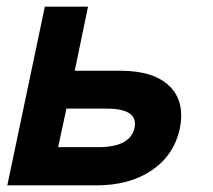

<svg xmlns="http://www.w3.org/2000/svg" viewBox="-20 -558 640 578"><path d="M2 0 115 -538H245L205 -345H343Q443 -345 490.5 -298.5Q538 -252 521 -169Q503 -90 436.5 -45Q370 0 270 0ZM155 -115H276Q372 -115 385 -173Q397 -231 301 -231H180Z"/></svg>

Font: Geist Mono ExtraBold
Style: Italic
Weight: 800
Italic angle: -12°
Monospace: yes
Designer: Basement.studio, Andrés Briganti, Mateo Zaragoza
Foundry: Basement.studio, Vercel, Andrés Briganti, Guido Ferreyra, Mateo Zaragoza
Version: Version 1.500; ttfautohint (v1.8.4.7-5d5b)